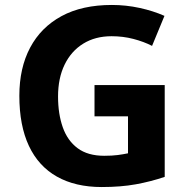

<svg xmlns="http://www.w3.org/2000/svg" viewBox="-20 -744 764 774"><path d="M361 -401H644V-31Q588 -12 527.5 -1Q467 10 390 10Q284 10 209.5 -32Q135 -74 96.5 -156Q58 -238 58 -358Q58 -470 101.5 -552Q145 -634 228 -679Q311 -724 431 -724Q488 -724 543 -712Q598 -700 643 -680L593 -559Q560 -576 518 -587Q476 -598 430 -598Q364 -598 315.5 -568Q267 -538 240.5 -483.5Q214 -429 214 -355Q214 -285 233 -231Q252 -177 293 -146.5Q334 -116 400 -116Q432 -116 454.5 -119Q477 -122 496 -126V-275H361Z"/></svg>

Font: Noto Sans Thai
Style: Bold
Weight: 700
Designer: Monotype Design Team
Foundry: Monotype Imaging Inc.
Version: Version 2.001